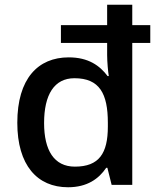

<svg xmlns="http://www.w3.org/2000/svg" viewBox="-20 -780 665 810"><path d="M267 10C348 10 397 -26 428 -72H433L451 0H538V-599H614V-674H538V-760H432V-674H237V-599H432V-548C432 -520 436 -475 439 -459H434C401 -503 353 -538 270 -538C140 -538 53 -448 53 -262C53 -83 137 10 267 10ZM296 -77C208 -77 166 -146 166 -261C166 -381 209 -450 294 -450C400 -450 435 -385 435 -262V-246C435 -133 398 -77 296 -77Z"/></svg>

Font: Noto Sans Georgian Medium
Style: Regular
Weight: 500
Designer: Monotype Design Team, Akaki Razmadze
Foundry: Google LLC
Version: Version 2.005